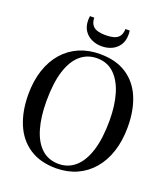

<svg xmlns="http://www.w3.org/2000/svg" viewBox="-169 -1069 1041 1197"><g transform="rotate(20 351.0 -470.0)"><path d="M344 11.5Q237.5 11.5 166.2 -36Q95 -83.5 59.8 -168Q24.5 -252.5 24.5 -362.5Q24.5 -453.5 48.5 -525.5Q72.5 -597.5 117 -648.2Q161.5 -699 223.2 -725.5Q285 -752 360 -752Q466 -752 536.5 -706Q607 -660 642 -577Q677 -494 677 -382.5Q677 -291.5 653.2 -219Q629.5 -146.5 585.2 -95Q541 -43.5 480 -16.2Q419 11 344 11.5ZM349.5 -19.5Q412.5 -19.5 459 -60.2Q505.5 -101 531 -181.5Q556.5 -262 556.5 -382.5Q556.5 -482.5 533.5 -558.8Q510.5 -635 465 -678Q419.5 -721 352 -721Q288.5 -721 242 -681.5Q195.5 -642 170.2 -562.5Q145 -483 145 -362.5Q145 -257 167.8 -180Q190.5 -103 236 -61.2Q281.5 -19.5 349.5 -19.5ZM351 -800.5Q314 -800.5 283.8 -814.8Q253.5 -829 235.2 -856.8Q217 -884.5 217 -925Q217 -933 217.5 -939Q218 -945 219 -952.5H247.5Q247.5 -947.5 248 -942.5Q248.5 -937.5 249.5 -932.5Q253.5 -912 265.8 -898.8Q278 -885.5 299.5 -879.8Q321 -874 351 -874Q381 -874 402.2 -879.8Q423.5 -885.5 436 -898.8Q448.5 -912 452 -932.5Q453.5 -937.5 453.8 -942.5Q454 -947.5 454 -952.5H482.5Q483.5 -945 484 -939Q484.5 -933 484.5 -925Q484.5 -884.5 466.2 -856.8Q448 -829 417.8 -814.8Q387.5 -800.5 351 -800.5Z"/></g></svg>

Font: Merriweather 120pt
Style: Regular
Weight: 400
Version: Version 2.100